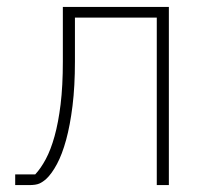

<svg xmlns="http://www.w3.org/2000/svg" viewBox="-20 -536 640 556"><path d="M24 -31H82Q98 -48 112.5 -75Q127 -102 138 -141.5Q149 -181 155.5 -234Q162 -287 162 -358V-516H469V0H434V-485H197V-358Q197 -286 190 -229.5Q183 -173 171.5 -131Q160 -89 145 -61Q130 -33 114 -18Q104 -9 94 -4.5Q84 0 64 0H24Z"/></svg>

Font: IBM Plex Mono ExtraLight
Style: Regular
Weight: 200
Monospace: yes
Designer: Mike Abbink, Paul van der Laan, Pieter van Rosmalen
Foundry: Bold Monday
Version: Version 2.3